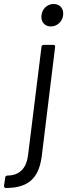

<svg xmlns="http://www.w3.org/2000/svg" viewBox="-101 -730 336 958"><path d="M153 -598C184 -598 210 -622 214 -654C218 -687 198 -710 167 -710C135 -710 110 -687 106 -654C102 -622 121 -598 153 -598ZM-72 208C49 208 95 151 108 44L174 -496C175 -502 172 -506 166 -506H116C111 -506 106 -502 106 -496L39 44C31 108 -1 145 -64 146C-70 146 -75 150 -75 156L-81 198C-81 204 -78 208 -72 208Z"/></svg>

Font: Barlow Semi Condensed
Style: Italic
Weight: 400
Width: 4
Italic angle: -7°
Designer: Jeremy Tribby
Foundry: Tribby Type
Version: Version 1.422;hotconv 1.0.109;makeotfexe 2.5.65596